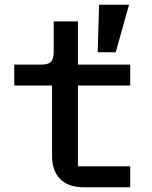

<svg xmlns="http://www.w3.org/2000/svg" viewBox="-20 -788 640 808"><path d="M523 -768H397L391 -568H467ZM528 0V-88H308V-428H528V-516H308V-698H206V-569C206 -529 191 -516 153 -516H40V-428H199V-131C199 -54 241 0 331 0Z"/></svg>

Font: IBM Plex Mono Medm
Style: Regular
Weight: 500
Monospace: yes
Designer: Mike Abbink, Paul van der Laan, Pieter van Rosmalen
Foundry: Bold Monday
Version: Version 2.004